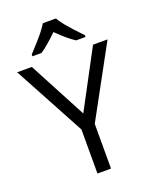

<svg xmlns="http://www.w3.org/2000/svg" viewBox="-168 -1024 896 1118"><g transform="rotate(-20 280.0 -465.5)"><path d="M279.8 -356.9 470.2 -713.9H560.1L321.8 -276.9V0H237.8V-272.9L0 -713.9H90.8ZM115.2 -782.2Q177.2 -848.6 202.1 -879.9Q227.1 -911.1 238.3 -931.2H319.3Q330.1 -910.6 356.7 -878.2Q383.3 -845.7 444.3 -782.2V-771H386.2Q343.3 -797.9 278.3 -861.8Q211.9 -796.4 171.4 -771H115.2Z"/></g></svg>

Font: Open Sans ACDW
Style: acdw
Weight: 400
Foundry: Ascender Corporation
Version: Version 1.10